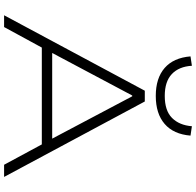

<svg xmlns="http://www.w3.org/2000/svg" viewBox="-30 -952 981 962"><g transform="rotate(90 461.0 -470.5)"><path d="M56 0 434 -705H488L866 0H805L695 -204L734 -189H188L226 -204L115 0ZM458 -642 238 -228 207 -241H715L681 -228L462 -642ZM460 -760Q371 -760 320 -804.5Q269 -849 262 -934L309 -941Q313 -876 350.5 -840.5Q388 -805 460 -805Q534 -805 570.5 -841.5Q607 -878 612 -941L659 -934Q652 -849 600.5 -804.5Q549 -760 460 -760Z"/></g></svg>

Font: Nunito Sans 7pt Expanded ExtraLight
Style: Regular
Weight: 250
Width: 7
Designer: Vernon Adams
Foundry: Vernon Adams
Version: Version 3.101;gftools[0.9.27]